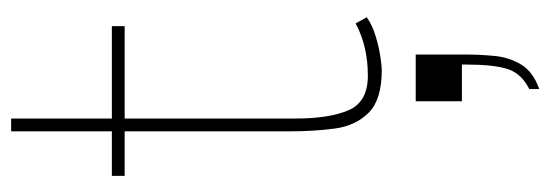

<svg xmlns="http://www.w3.org/2000/svg" viewBox="-342 -358 989 345"><g transform="rotate(-90 152.5 -185.5)"><path d="M199 6Q146 6 122.5 -17.5Q99 -41 94 -78.5Q89 -116 89 -159V-456H9V-479H89V-660H112V-479H278V-456H112V-150Q112 -88 127 -53.5Q142 -19 189 -19Q242 -19 283 -41L294 -21Q280 -11 260 -5Q240 1 223 3.5Q206 6 199 6ZM165 289V271Q193 257 201 232Q209 207 209 158V150H143V67H227V158Q227 182 224.5 208.5Q222 235 209 256.5Q196 278 165 289Z"/></g></svg>

Font: Lil Grotesk Thin
Style: Regular
Weight: 100
Designer: Bastien Sozeau
Foundry: NBR — Bastien Sozeau
Version: Version 3.003; ttfautohint (v1.8.4.7-5d5b);gftools[0.9.33]